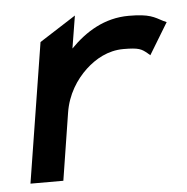

<svg xmlns="http://www.w3.org/2000/svg" viewBox="-41 -501 528 541"><g transform="rotate(-5 223.0 -230.5)"><path d="M24 0H117L147 -190C155 -241 181 -281 211 -309C238 -334 274 -355 318 -355C362 -355 369 -350 384 -338L392 -331L446 -420L437 -424C412 -437 400 -447 341 -447C272 -447 218 -413 175 -369L190 -461L87 -395Z"/></g></svg>

Font: Charger Pro
Style: ExBdObl
Weight: 400
Designer: Jasper
Foundry: Cannot Into Space Fonts
Version: Version 1.09